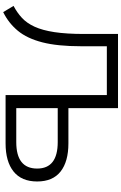

<svg xmlns="http://www.w3.org/2000/svg" viewBox="202 -947 760 1204"><g transform="rotate(90 582.0 -345.0)"><path d="M56 15 17 -50Q59 -72 92 -102.5Q125 -133 147.5 -182Q170 -231 181.5 -306.5Q193 -382 193 -493V-705H658V-394H879Q993 -394 1055.5 -345Q1118 -296 1118 -198Q1118 -100 1055.5 -50Q993 0 879 0H576V-635H270V-472Q270 -326 245.5 -230.5Q221 -135 173 -77Q125 -19 56 15ZM658 -67H871Q1037 -67 1037 -198Q1037 -327 871 -327H658Z"/></g></svg>

Font: Winston
Style: Regular
Weight: 400
Designer: Original fonts by Vernon Adams / Changes by Cristiano Sobral
Foundry: Original fonts by Vernon Adams / Changes by Cristiano Sobral
Version: Version 2.503;July 17, 2020;FontCreator 13.0.0.2655 64-bit